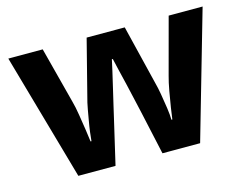

<svg xmlns="http://www.w3.org/2000/svg" viewBox="-81 -672 1017 798"><g transform="rotate(-15 428.0 -273.0)"><path d="M485 -191Q481 -208 473.5 -241.5Q466 -275 457 -313.5Q448 -352 440 -384.5Q432 -417 429 -432H425Q422 -417 414.5 -384.5Q407 -352 398 -313.5Q389 -275 381 -241Q373 -207 369 -189L325 0H165L10 -546H158L221 -304Q228 -279 233.5 -244Q239 -209 244 -176.5Q249 -144 251 -125H255Q256 -139 259 -162.5Q262 -186 266.5 -211Q271 -236 274.5 -256.5Q278 -277 280 -284L347 -546H511L575 -284Q579 -270 584.5 -239Q590 -208 594.5 -176Q599 -144 599 -125H603Q605 -142 610 -174.5Q615 -207 621.5 -243Q628 -279 635 -304L700 -546H846L689 0H527Z"/></g></svg>

Font: Noto Sans Gujarati UI
Style: Bold
Weight: 700
Designer: Jelle Bosma - Monotype Design Team, Universal Thirst
Foundry: Monotype Imaging Inc.
Version: Version 2.106; ttfautohint (v1.8.4.7-5d5b)